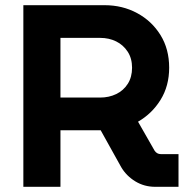

<svg xmlns="http://www.w3.org/2000/svg" viewBox="-20 -720 723 740"><path d="M70 0V-700H383Q452 -700 508.5 -669.5Q565 -639 598.5 -585Q632 -531 632 -459Q632 -389 599 -335.5Q566 -282 512 -251L576 -139Q580 -133 586 -129.5Q592 -126 600 -126H668V0H578Q536 0 501.5 -21Q467 -42 447 -76L368 -218Q359 -218 349.5 -218Q340 -218 331 -218H213V0ZM213 -344H366Q400 -344 428 -357.5Q456 -371 472.5 -397Q489 -423 489 -459Q489 -495 472 -521Q455 -547 427.5 -560.5Q400 -574 366 -574H213Z"/></svg>

Font: MuseoModerno Thin SemiBold
Style: Regular
Weight: 600
Version: Version 1.003